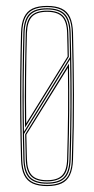

<svg xmlns="http://www.w3.org/2000/svg" viewBox="-20 -625 318 650"><path d="M139.2 5Q110.2 5 91 -3.6Q71.8 -12.2 62 -32Q52.2 -51.8 51.2 -85Q49.2 -154.5 48.5 -223.4Q47.8 -292.2 48.4 -364.1Q49 -436 51.2 -514Q52.2 -546.8 61.6 -566.8Q71 -586.8 90 -595.9Q109 -605 139.2 -605Q169.5 -605 188.6 -595.9Q207.8 -586.8 217 -566.8Q226.2 -546.8 227.2 -514Q230 -410.8 230.4 -305.2Q230.8 -199.8 227.2 -85Q226.2 -51.8 216.5 -32Q206.8 -12.2 187.6 -3.6Q168.5 5 139.2 5ZM139.2 1Q180.8 1 201.4 -18Q222 -37 223.2 -85.2Q226.8 -202 226.5 -305.8Q226.2 -409.5 223.2 -513.8Q222.5 -546.2 213.1 -565.2Q203.8 -584.2 185.4 -592.6Q167 -601 139.2 -601Q111.5 -601 93.1 -592.6Q74.8 -584.2 65.5 -565.2Q56.2 -546.2 55.2 -513.8Q53.2 -444.2 52.5 -375.2Q51.8 -306.2 52.4 -234.6Q53 -163 55.2 -85.2Q56.2 -53.2 65.6 -34.2Q75 -15.2 93.4 -7.1Q111.8 1 139.2 1ZM139.2 -3Q97.8 -3 79.1 -22.1Q60.5 -41.2 59.2 -85.2Q57.2 -159 56.5 -229.2Q55.8 -299.5 56.5 -369.9Q57.2 -440.2 59.2 -513.8Q60.5 -558.5 79.1 -577.8Q97.8 -597 139.2 -597Q180.8 -597 199.4 -577.8Q218 -558.5 219.2 -513.8Q221.2 -444.2 222 -375.2Q222.8 -306.2 222.1 -234.5Q221.5 -162.8 219.2 -85.2Q218 -41.2 199.4 -22.1Q180.8 -3 139.2 -3ZM139.2 -7Q178.8 -7 196.4 -25.2Q214 -43.5 215.2 -85.5Q218 -179.5 218.4 -262.8Q218.8 -346 217.2 -424L61.2 -171.5Q61.5 -157.8 61.9 -142.9Q62.2 -128 62.6 -113.4Q63 -98.8 63.2 -85.5Q64.5 -44 81.9 -25.5Q99.2 -7 139.2 -7ZM139.2 -11Q102.8 -11 85.6 -28Q68.5 -45 67.2 -85.5Q67 -96.8 66.5 -116.6Q66 -136.5 65.6 -153Q65.2 -169.5 65.2 -170.2L213.5 -409.8Q214.8 -331.5 214.4 -253.9Q214 -176.2 211.2 -85.5Q210.2 -43.8 192.4 -27.4Q174.5 -11 139.2 -11ZM139.2 -15Q174.5 -15 190.4 -31.5Q206.2 -48 207.2 -85.8Q209.8 -172 210.4 -244.5Q211 -317 209.8 -395.5L69.2 -169.2Q69.5 -155.8 69.9 -138.9Q70.2 -122 70.6 -107.4Q71 -92.8 71.2 -85.5Q72.5 -47.8 88.2 -31.4Q104 -15 139.2 -15ZM61 -179 217 -431.5Q216.8 -450.5 216.2 -474.6Q215.8 -498.8 215.2 -513.5Q214 -556 196.4 -574.5Q178.8 -593 139.2 -593Q99.8 -593 82.1 -574.5Q64.5 -556 63.2 -513.5Q60.8 -423.2 60.2 -343.4Q59.8 -263.5 61 -179ZM64.8 -193.2Q64 -245.8 64 -297.4Q64 -349 64.9 -402.4Q65.8 -455.8 67.2 -513.5Q68.5 -555.8 86.1 -572.4Q103.8 -589 139.2 -589Q176.2 -589 193.2 -571.6Q210.2 -554.2 211.2 -513.5Q211.8 -503 212 -488.4Q212.2 -473.8 212.5 -459Q212.8 -444.2 213 -432.8ZM68.8 -207.5 209 -433.8Q208.8 -450.8 208.2 -473.8Q207.8 -496.8 207.2 -513.5Q206.2 -551.8 190.4 -568.4Q174.5 -585 139.2 -585Q104 -585 88.2 -568.4Q72.5 -551.8 71.2 -513.5Q69 -436.8 68.4 -360.1Q67.8 -283.5 68.8 -207.5Z"/></svg>

Font: Big Shoulders Inline Thin
Style: Regular
Weight: 100
Designer: Patric King
Foundry: XO Type Co
Version: Version 2.002